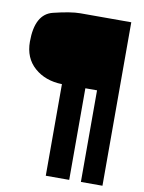

<svg xmlns="http://www.w3.org/2000/svg" viewBox="-87 -834 671 894"><g transform="rotate(10 249.0 -386.5)"><path d="M192.4 0V-433.1Q113.3 -435.1 62.3 -480Q11.2 -524.9 11.2 -602.1Q11.2 -732.4 93 -752.7Q174.8 -772.9 219.7 -772.9H460.4V0H358.4V-433.1H303.2V0Z"/></g></svg>

Font: Oswald-Bold
Style: Bold
Weight: 700
Designer: vernon adams
Foundry: vernon adams
Version: Version 2.002; ttfautohint (v0.92.18-e454-dirty) -l 8 -r 50 